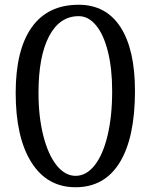

<svg xmlns="http://www.w3.org/2000/svg" viewBox="-20 -784 634 808"><path d="M142 -393Q142 -547 186.5 -631.5Q231 -716 311 -716Q352 -716 384 -677.5Q416 -639 434 -567.5Q452 -496 452 -401Q452 -294 432.5 -213Q413 -132 378 -88Q343 -44 298 -44Q254 -44 218.5 -88Q183 -132 162.5 -212Q142 -292 142 -393ZM548 -401Q548 -576 487 -670Q426 -764 311 -764Q181 -764 113.5 -669Q46 -574 46 -393Q46 -206 112 -101Q178 4 298 4Q420 4 484 -100.5Q548 -205 548 -401Z"/></svg>

Font: LXGW Marker Gothic
Style: Regular
Weight: 400
Version: Version 1.001